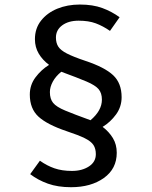

<svg xmlns="http://www.w3.org/2000/svg" viewBox="-20 -737 655 829"><path d="M324.6 -717.4Q381 -717.4 421.8 -702.3Q462.6 -687.2 496.4 -662.6L454.9 -603.6Q424.6 -624.6 393.6 -636.2Q362.6 -647.7 319.5 -647.7Q275.9 -647.7 248.7 -627.7Q221.5 -607.7 221.5 -574.9Q221.5 -551.8 231.5 -535.9Q241.5 -520 269 -505.9Q296.4 -491.8 348.2 -474.4Q431.8 -446.7 468.5 -412.3Q505.1 -377.9 505.1 -317.4Q505.1 -275.9 481 -242.8Q456.9 -209.7 423.1 -189.2Q450.8 -168.2 467.4 -140.8Q484.1 -113.3 484.1 -77.4Q484.1 -8.2 428.5 31.5Q372.8 71.3 286.7 71.3Q229.7 71.3 186.7 55.9Q143.6 40.5 110.3 14.9L152.3 -43.1Q182.6 -21.5 215.1 -10.3Q247.7 1 290.8 1Q334.4 1 364.1 -18.5Q393.8 -37.9 393.8 -71.3Q393.8 -94.9 383.6 -110.8Q373.3 -126.7 345.9 -140.3Q318.5 -153.8 267.2 -170.8Q183.6 -199 146.2 -233.3Q108.7 -267.7 108.7 -328.7Q108.7 -370.3 133.3 -403.1Q157.9 -435.9 191.8 -456.9Q163.6 -477.9 147.2 -505.6Q130.8 -533.3 130.8 -567.7Q130.8 -614.4 157.2 -647.9Q183.6 -681.5 227.4 -699.5Q271.3 -717.4 324.6 -717.4ZM244.6 -427.2Q220.5 -407.7 207.9 -384.4Q195.4 -361 195.4 -339.5Q195.4 -309.7 209.5 -292.6Q223.6 -275.4 261.8 -259.5Q300 -243.6 370.8 -217.9Q420 -259.5 420 -306.7Q420 -334.9 405.9 -351.8Q391.8 -368.7 353.8 -384.9Q315.9 -401 244.6 -427.2Z"/></svg>

Font: FiraCode Nerd Font Mono
Style: Regular
Weight: 400
Monospace: yes
Designer: Carrois Corporate, Edenspiekermann AG, Nikita Prokopov
Foundry: Carrois Corporate, Edenspiekermann AG, Nikita Prokopov
Version: Version 6.002;Nerd Fonts 3.4.0